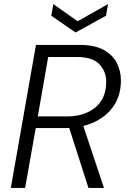

<svg xmlns="http://www.w3.org/2000/svg" viewBox="-20 -920 624 940"><path d="M33 0 156 -700H372Q443 -700 487 -676Q531 -652 551.5 -612.5Q572 -573 572 -526Q572 -454 537 -402Q502 -350 440 -321.5Q378 -293 296 -293H155L103 0ZM413 0 312 -315H384L489 0ZM165 -350H306Q394 -350 447 -394Q500 -438 500 -520Q500 -570 466.5 -605.5Q433 -641 356 -641H216ZM509 -900 499 -843 350 -761 231 -843 241 -900 360 -816Z"/></svg>

Font: DM Sans 24pt Light
Style: Italic
Weight: 300
Italic angle: -10°
Designer: Colophon Foundry, Jonny Pinhorn
Foundry: Colophon Foundry
Version: Version 4.004;gftools[0.9.30]